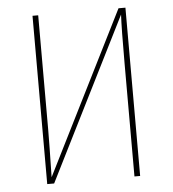

<svg xmlns="http://www.w3.org/2000/svg" viewBox="-50 -727 696 774"><g transform="rotate(-5 298.0 -340.5)"><path d="M486 0H463V-456Q463 -600 466 -655L138 0H110V-681H133V-219Q133 -164 130 -26L458 -681H486Z"/></g></svg>

Font: Fira Sans Condensed Thin
Style: Regular
Weight: 250
Width: 3
Designer: Carrois Corporate & Edenspiekermann AG
Foundry: Carrois Corporate GbR & Edenspiekermann AG
Version: Version 4.203